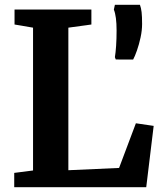

<svg xmlns="http://www.w3.org/2000/svg" viewBox="-20 -783 676 803"><path d="M39.5 0V-59.9L118.2 -70V-667.3L40.8 -680.5V-743H362.2V-680.5L265.9 -667.3V-71.1L478 -80.6L548.3 -267.4L622.7 -256.5L591.6 0ZM536.8 -533.9 464.2 -534.2 460.5 -543.9Q463.7 -562.9 465.6 -591.4Q467.6 -619.9 467.6 -655.4Q467.6 -685.4 464.7 -707.3Q461.8 -729.2 456.2 -742.8L460.5 -762.8H565.3Q570.1 -750.2 572.2 -732.2Q574.3 -714.2 574.3 -682.8Q574.3 -655.9 567.9 -626.3Q561.5 -596.8 552.8 -572Q544.1 -547.1 536.8 -533.9Z"/></svg>

Font: Merriweather Light
Style: Regular
Weight: 300
Designer: Eben Sorkin
Foundry: Eben Sorkin
Version: Version 2.100